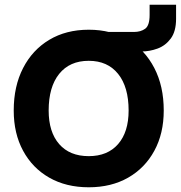

<svg xmlns="http://www.w3.org/2000/svg" viewBox="-20 -786 766 814"><path d="M38.2 -317.5Q38.2 -220 77.9 -146.8Q117.5 -73.5 188.9 -32.8Q260.3 8 356.3 8Q451.8 8 523.2 -32.8Q594.5 -73.5 634.3 -146.8Q674.2 -220 674.2 -317.5Q674.2 -420.5 634.3 -497.5Q594.5 -574.5 523.2 -617.2Q451.8 -660 356.3 -660Q260.3 -660 188.9 -617.2Q117.5 -574.5 77.9 -497.5Q38.2 -420.5 38.2 -317.5ZM525.3 -317.5Q525.3 -226.3 480.7 -175.1Q436.1 -124 356.2 -124Q275.5 -124 230.9 -175.1Q186.3 -226.3 186.3 -317.5Q186.3 -417.4 230.9 -472.8Q275.5 -528.2 356.2 -528.2Q436.1 -528.2 480.7 -472.8Q525.3 -417.4 525.3 -317.5ZM433.4 -650.5V-567.7H579.4Q614.2 -567.7 648 -580.1Q681.9 -592.6 704.2 -622.9Q726.5 -653.2 726.5 -706.2V-766H614.3V-722.4Q614.3 -677.8 595.4 -664.1Q576.6 -650.5 547.9 -650.5Z"/></svg>

Font: Overused Grotesk Light
Style: Regular
Weight: 300
Designer: RandomMaerks
Version: Version 0.005